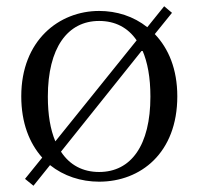

<svg xmlns="http://www.w3.org/2000/svg" viewBox="-20 -566 636 614"><path d="M297 15C430 15 547 -77 547 -258C547 -345 519 -411 475 -457L530 -525L505 -546L451 -479C407 -514 353 -531 297 -531C169 -531 48 -437 48 -258C48 -173 74 -108 115 -62L60 6L87 28L140 -38C184 -3 239 15 297 15ZM157 -114C141 -152 133 -199 133 -257C133 -413 196 -499 297 -499C348 -499 389 -478 417 -437ZM297 -16C245 -16 203 -38 175 -81L435 -406C452 -367 461 -318 461 -257C461 -101 399 -16 297 -16Z"/></svg>

Font: Harano Aji Mincho KR
Style: Regular
Weight: 400
Foundry: Masamichi Hosoda
Version: HaranoAjiMinchoKR-Regular version 20230610;ttx 4.39.4